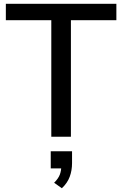

<svg xmlns="http://www.w3.org/2000/svg" viewBox="-20 -725 651 1018"><path d="M252 0V-618H11V-705H597V-618H356V0ZM308 273 267 244Q290 221 297.5 200Q305 179 305 155L329 168H249V77H362V140Q362 179 349.5 212.5Q337 246 308 273Z"/></svg>

Font: Mulish ExtraLight SemiBold
Style: Regular
Weight: 600
Version: Version 3.603